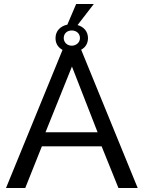

<svg xmlns="http://www.w3.org/2000/svg" viewBox="-20 -938 717 958"><path d="M448 -918H360L316 -815C281 -808 257 -783 257 -748C257 -721 269 -702 292 -689L10 0H106L189 -208H487L571 0H667L385 -690C406 -701 419 -721 419 -748C419 -780 399 -804 367 -813ZM207 -278 339 -606 467 -278ZM338 -786C361 -786 379 -771 379 -748C379 -725 359 -710 338 -710C315 -710 298 -727 298 -748C298 -771 315 -786 338 -786Z"/></svg>

Font: Raleway Med
Style: Regular
Weight: 500
Designer: Matt McInerney, Pablo Impallari, Rodrigo Fuenzalida
Foundry: Matt McInerney, Pablo Impallari, Rodrigo Fuenzalida
Version: Version 3.00 July 28, 2015